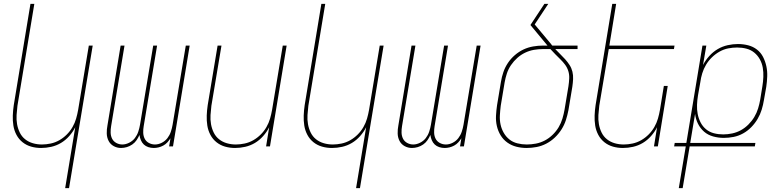

<svg xmlns="http://www.w3.org/2000/svg" viewBox="-20 -755 4040 990"><path d="M316 215 368 -99Q356 -75 337 -53.5Q318 -32 294.5 -18Q271 -4 244.5 2Q218 8 192 8Q165 8 140.5 1Q116 -6 96.5 -21.5Q77 -37 65 -59.5Q53 -82 49 -107.5Q45 -133 46 -159.5Q47 -186 51 -213L137 -735H157L70 -210Q67 -186 65.5 -162Q64 -138 68 -115Q72 -92 82 -71.5Q92 -51 109.5 -37Q127 -23 149.5 -16.5Q172 -10 196 -10Q218 -10 241.5 -15Q265 -20 286 -32Q307 -44 324.5 -61.5Q342 -79 354 -100Q366 -121 372.5 -143.5Q379 -166 383 -189L438 -520H458L336 215Z M604 8Q584 8 566.5 -1.5Q549 -11 540 -28.5Q531 -46 530.5 -67Q530 -88 534 -108L602 -520H622L553 -105Q550 -88 550.5 -71Q551 -54 558 -40Q565 -26 579.5 -18Q594 -10 611 -10Q628 -10 646 -19Q664 -28 675.5 -43Q687 -58 693 -76Q699 -94 702 -112L770 -520H790L721 -105Q718 -88 718.5 -71Q719 -54 726 -40Q733 -26 747.5 -18Q762 -10 779 -10Q797 -10 814.5 -19Q832 -28 843.5 -43Q855 -58 861 -76Q867 -94 870 -112L938 -520H958L872 0H852L859 -42Q852 -31 843 -21Q834 -11 822 -4.5Q810 2 797.5 5Q785 8 773 8Q758 8 744.5 3.5Q731 -1 721.5 -10Q712 -19 706.5 -32Q701 -45 699 -59Q693 -45 684 -32Q675 -19 662 -10Q649 -1 634 3.5Q619 8 604 8Z M1192 8Q1165 8 1140.5 1Q1116 -6 1096.5 -21.5Q1077 -37 1065 -59.5Q1053 -82 1049 -107.5Q1045 -133 1046 -159.5Q1047 -186 1051 -213L1102 -520H1122L1070 -210Q1067 -186 1065.5 -162Q1064 -138 1068 -115Q1072 -92 1082 -71.5Q1092 -51 1109.5 -37Q1127 -23 1149.5 -16.5Q1172 -10 1196 -10Q1218 -10 1241.5 -15Q1265 -20 1286 -32Q1307 -44 1324.5 -61.5Q1342 -79 1354 -100Q1366 -121 1372.5 -143.5Q1379 -166 1383 -189L1438 -520H1458L1372 0H1352L1368 -99Q1356 -75 1337 -53.5Q1318 -32 1294.5 -18Q1271 -4 1244.5 2Q1218 8 1192 8Z M1816 215 1868 -99Q1856 -75 1837 -53.5Q1818 -32 1794.5 -18Q1771 -4 1744.5 2Q1718 8 1692 8Q1665 8 1640.5 1Q1616 -6 1596.5 -21.5Q1577 -37 1565 -59.5Q1553 -82 1549 -107.5Q1545 -133 1546 -159.5Q1547 -186 1551 -213L1637 -735H1657L1570 -210Q1567 -186 1565.5 -162Q1564 -138 1568 -115Q1572 -92 1582 -71.5Q1592 -51 1609.5 -37Q1627 -23 1649.5 -16.5Q1672 -10 1696 -10Q1718 -10 1741.5 -15Q1765 -20 1786 -32Q1807 -44 1824.5 -61.5Q1842 -79 1854 -100Q1866 -121 1872.5 -143.5Q1879 -166 1883 -189L1938 -520H1958L1836 215Z M2104 8Q2084 8 2066.5 -1.5Q2049 -11 2040 -28.5Q2031 -46 2030.5 -67Q2030 -88 2034 -108L2102 -520H2122L2053 -105Q2050 -88 2050.5 -71Q2051 -54 2058 -40Q2065 -26 2079.5 -18Q2094 -10 2111 -10Q2128 -10 2146 -19Q2164 -28 2175.5 -43Q2187 -58 2193 -76Q2199 -94 2202 -112L2270 -520H2290L2221 -105Q2218 -88 2218.5 -71Q2219 -54 2226 -40Q2233 -26 2247.5 -18Q2262 -10 2279 -10Q2297 -10 2314.5 -19Q2332 -28 2343.5 -43Q2355 -58 2361 -76Q2367 -94 2370 -112L2438 -520H2458L2372 0H2352L2359 -42Q2352 -31 2343 -21Q2334 -11 2322 -4.5Q2310 2 2297.5 5Q2285 8 2273 8Q2258 8 2244.5 3.5Q2231 -1 2221.5 -10Q2212 -19 2206.5 -32Q2201 -45 2199 -59Q2193 -45 2184 -32Q2175 -19 2162 -10Q2149 -1 2134 3.5Q2119 8 2104 8Z M2696 8Q2668 8 2642.5 1.5Q2617 -5 2596 -20Q2575 -35 2561.5 -57Q2548 -79 2542 -105Q2536 -131 2537.5 -158.5Q2539 -186 2543 -213L2563 -333Q2567 -358 2575.5 -383Q2584 -408 2599 -430.5Q2614 -453 2635 -471Q2656 -489 2679.5 -500Q2703 -511 2729 -515.5Q2755 -520 2780 -520H2803L2715 -626L2787 -735H2807L2737 -629L2823 -526Q2824 -524 2825 -522.5Q2826 -521 2828 -520H2958V-502H2843Q2856 -488 2869 -475.5Q2882 -463 2894.5 -449Q2907 -435 2917 -419.5Q2927 -404 2931.5 -385.5Q2936 -367 2935 -347Q2934 -327 2931 -307L2911 -187Q2906 -161 2898 -136Q2890 -111 2875.5 -88Q2861 -65 2841 -46Q2821 -27 2797 -14.5Q2773 -2 2747 3Q2721 8 2696 8ZM2696 -10Q2719 -10 2743 -14.5Q2767 -19 2789 -30.5Q2811 -42 2829.5 -60Q2848 -78 2860.5 -99Q2873 -120 2880 -143.5Q2887 -167 2891 -190L2911 -310Q2914 -330 2915 -350Q2916 -370 2910.5 -388Q2905 -406 2894 -421Q2883 -436 2869.5 -449Q2856 -462 2843.5 -475Q2831 -488 2818 -502H2780Q2757 -502 2733.5 -498Q2710 -494 2688 -483.5Q2666 -473 2647.5 -456.5Q2629 -440 2615 -419.5Q2601 -399 2593.5 -376Q2586 -353 2582 -330L2562 -210Q2559 -186 2557.5 -161Q2556 -136 2561 -113Q2566 -90 2577.5 -70Q2589 -50 2606.5 -36Q2624 -22 2647.5 -16Q2671 -10 2696 -10Z M3192 8Q3165 8 3140.5 1Q3116 -6 3096.5 -21.5Q3077 -37 3065 -59.5Q3053 -82 3049 -107.5Q3045 -133 3046 -159.5Q3047 -186 3051 -213L3137 -735H3157L3122 -520H3458L3455 -502H3119L3070 -210Q3067 -186 3065.5 -162Q3064 -138 3068 -115Q3072 -92 3082 -71.5Q3092 -51 3109.5 -37Q3127 -23 3149.5 -16.5Q3172 -10 3196 -10Q3218 -10 3241.5 -15Q3265 -20 3286 -32Q3307 -44 3324.5 -61.5Q3342 -79 3354 -100Q3366 -121 3372.5 -143.5Q3379 -166 3383 -189L3403 -312H3423L3372 0H3352L3368 -99Q3356 -75 3337 -53.5Q3318 -32 3294.5 -18Q3271 -4 3244.5 2Q3218 8 3192 8Z M3480 215 3516 0H3456L3459 -18H3519L3602 -520H3622L3605 -420Q3618 -445 3637.5 -466.5Q3657 -488 3681 -502Q3705 -516 3732 -522Q3759 -528 3785 -528Q3812 -528 3837.5 -521.5Q3863 -515 3883 -499.5Q3903 -484 3914.5 -461.5Q3926 -439 3931.5 -413.5Q3937 -388 3936 -361Q3935 -334 3931 -307L3919 -239Q3915 -214 3907.5 -189.5Q3900 -165 3886.5 -142Q3873 -119 3854 -99.5Q3835 -80 3811.5 -67Q3788 -54 3762.5 -49Q3737 -44 3712 -44Q3684 -44 3657 -51.5Q3630 -59 3610.5 -76Q3591 -93 3579 -117Q3567 -141 3564 -168L3539 -18H3875L3872 0H3536L3500 215ZM3709 -62Q3732 -62 3755.5 -67Q3779 -72 3800 -83.5Q3821 -95 3839 -113Q3857 -131 3869.5 -152Q3882 -173 3889 -196Q3896 -219 3900 -242L3911 -310Q3915 -334 3916 -358.5Q3917 -383 3913 -406Q3909 -429 3898 -449Q3887 -469 3869.5 -483.5Q3852 -498 3829 -504Q3806 -510 3781 -510Q3758 -510 3735 -505.5Q3712 -501 3690.5 -489Q3669 -477 3651 -459.5Q3633 -442 3620.5 -421Q3608 -400 3601 -377Q3594 -354 3591 -331L3579 -263Q3575 -239 3574 -214.5Q3573 -190 3577.5 -167Q3582 -144 3592.5 -123.5Q3603 -103 3620.5 -88.5Q3638 -74 3661 -68Q3684 -62 3709 -62Z"/></svg>

Font: Iosevka Thin Oblique
Style: Regular
Weight: 100
Italic angle: -9°
Monospace: yes
Designer: Belleve Invis
Foundry: Belleve Invis
Version: Version 32.5.0; ttfautohint (v1.8.4)